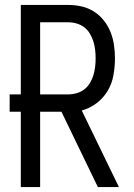

<svg xmlns="http://www.w3.org/2000/svg" viewBox="-20 -755 540 775"><path d="M375 0 228 -304H142V0H64V-304H19V-374H64V-735H256Q283 -735 309.5 -729Q336 -723 359 -708.5Q382 -694 399 -672.5Q416 -651 426 -626Q436 -601 440 -574Q444 -547 444 -520Q444 -486 438 -452Q432 -418 415 -389Q398 -360 370.5 -339Q343 -318 310 -309L460 0ZM256 -374Q273 -374 290 -379Q307 -384 320.5 -394.5Q334 -405 343 -420Q352 -435 357 -451.5Q362 -468 364 -485Q366 -502 366 -520Q366 -537 364 -554Q362 -571 357 -587.5Q352 -604 343 -619Q334 -634 320.5 -644.5Q307 -655 290 -660Q273 -665 256 -665H142V-374Z"/></svg>

Font: Iosevka Term
Style: Regular
Weight: 400
Monospace: yes
Designer: Belleve Invis
Foundry: Belleve Invis
Version: Version 30.0.1